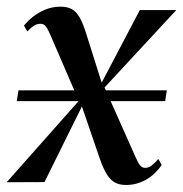

<svg xmlns="http://www.w3.org/2000/svg" viewBox="-46 -532 536 561"><path d="M322.5 8.5Q304.5 8.5 291.2 2Q278 -4.5 267.2 -21Q256.5 -37.5 245.5 -68.5L186 -242.5H204L84 0L-26.5 0.5L199.5 -254.5L189 -226.5L100.5 -431.5Q93 -449 87.2 -455.8Q81.5 -462.5 71.5 -462.5Q61 -462.5 51.5 -455.8Q42 -449 34 -440L24 -457Q34 -470 50 -482.8Q66 -495.5 86.5 -504Q107 -512.5 130.5 -512.5Q150.5 -512.5 163.5 -505.5Q176.5 -498.5 186 -482.2Q195.5 -466 204.5 -438L255.5 -276.5L239.5 -268.5L362.5 -502.5H469L242 -257.5L255 -286.5L351 -71Q358.5 -54 364.2 -47.8Q370 -41.5 378.5 -41.5Q388.5 -41.5 398.5 -49.5Q408.5 -57.5 416.5 -67.5L426.5 -50Q414.5 -32.5 398.5 -19.2Q382.5 -6 363.2 1.2Q344 8.5 322.5 8.5ZM3 -236.5 8 -268H441.5L436.5 -236.5Z"/></svg>

Font: Merriweather 144pt
Style: Italic
Weight: 400
Italic angle: -7.8°
Version: Version 2.101